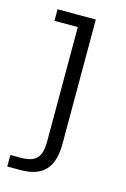

<svg xmlns="http://www.w3.org/2000/svg" viewBox="-106 -442 433 659"><g transform="rotate(15 111.0 -112.0)"><path d="M-12 171V130H26Q65 130 81.5 112.5Q98 95 98 52V-354H15V-395H151V47Q151 110 123 140.5Q95 171 35 171Z"/></g></svg>

Font: Rokkitt SemiBold Light
Style: Regular
Weight: 300
Version: Version 3.103